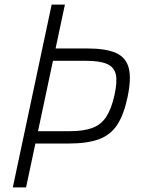

<svg xmlns="http://www.w3.org/2000/svg" viewBox="-20 -820 640 840"><path d="M106 -192 118 -246H284Q346 -246 384.5 -260.5Q423 -275 445.5 -310Q468 -345 481 -405Q494 -463 486.5 -495Q479 -527 447.5 -540.5Q416 -554 355 -554H183L195 -608H361Q444 -608 488 -588Q532 -568 543.5 -521.5Q555 -475 538 -395Q522 -318 492.5 -273.5Q463 -229 412 -210.5Q361 -192 278 -192ZM36 0 206 -800H264L94 0Z"/></svg>

Font: Victor Mono Thin ExtraLight
Style: Italic
Weight: 250
Italic angle: -12°
Monospace: yes
Version: Version 1.561;gftools[0.9.30]